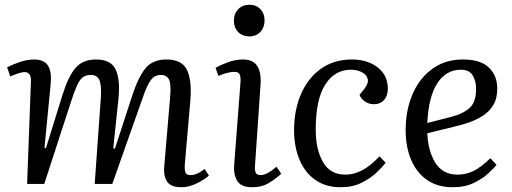

<svg xmlns="http://www.w3.org/2000/svg" viewBox="-20 -773 2154 807"><path d="M404 -365Q407 -416 397.5 -437Q388 -458 361 -458Q340 -458 327 -447.5Q314 -437 302.5 -411Q291 -385 277 -341L166 0H94L110 -430Q112 -470 83 -470Q75 -470 61.5 -466Q48 -462 23 -452L10 -490Q26 -499 59.5 -511Q93 -523 122 -523Q165 -523 181.5 -497.5Q198 -472 193 -421L167 -152L173 -150L241 -369Q266 -450 296.5 -486.5Q327 -523 384 -523Q446 -523 466 -481Q486 -439 478 -359L456 -150L463 -148L535 -369Q561 -449 591.5 -486Q622 -523 679 -523Q745 -523 766 -479Q787 -435 780 -350L757 -85Q755 -57 760 -47Q765 -37 781 -37Q808 -37 840 -63L858 -35Q841 -19 807.5 -2.5Q774 14 743 14Q698 14 682.5 -9.5Q667 -33 670 -69L695 -365Q700 -419 690.5 -438.5Q681 -458 656 -458Q640 -458 627.5 -450Q615 -442 602 -416.5Q589 -391 572 -340L452 0H378Z M963 -686Q963 -715 981 -734Q999 -753 1028 -753Q1057 -753 1074.5 -734.5Q1092 -716 1092 -687Q1092 -658 1074.5 -639Q1057 -620 1028 -620Q999 -620 981 -638.5Q963 -657 963 -686ZM991 -430Q992 -453 986.5 -462Q981 -471 965 -471Q939 -471 898 -454L886 -488Q905 -499 937 -511Q969 -523 1002 -523Q1083 -523 1075 -416L1052 -80Q1050 -57 1055 -47Q1060 -37 1076 -37Q1101 -37 1142 -72L1162 -43Q1146 -27 1114.5 -6.5Q1083 14 1039 14Q993 14 977 -13Q961 -40 964 -77Z M1459 -523Q1524 -523 1567 -490Q1610 -457 1610 -400Q1610 -370 1594 -352.5Q1578 -335 1551 -335Q1531 -335 1514.5 -346Q1498 -357 1491 -374L1511 -399Q1530 -423 1525.5 -441Q1521 -459 1501 -469.5Q1481 -480 1455 -480Q1387 -480 1347 -417.5Q1307 -355 1307 -228Q1307 -145 1337.5 -92Q1368 -39 1431 -39Q1469 -39 1504.5 -58.5Q1540 -78 1575 -116L1601 -89Q1589 -73 1563.5 -48.5Q1538 -24 1500 -5Q1462 14 1412 14Q1349 14 1305 -17Q1261 -48 1238.5 -102.5Q1216 -157 1216 -225Q1216 -311 1245.5 -378.5Q1275 -446 1329.5 -484.5Q1384 -523 1459 -523Z M1925 -523Q2000 -523 2035 -489Q2070 -455 2070 -401Q2070 -359 2053.5 -331.5Q2037 -304 2009.5 -286.5Q1982 -269 1950 -258Q1918 -247 1887 -240L1776 -213Q1779 -138 1810 -88.5Q1841 -39 1903 -39Q1940 -39 1971.5 -55Q2003 -71 2041 -108L2067 -80Q2056 -66 2031.5 -43.5Q2007 -21 1970 -3.5Q1933 14 1883 14Q1819 14 1774.5 -17Q1730 -48 1707.5 -102.5Q1685 -157 1685 -225Q1685 -312 1715 -379.5Q1745 -447 1799 -485Q1853 -523 1925 -523ZM1981 -398Q1981 -433 1966.5 -456.5Q1952 -480 1917 -480Q1855 -480 1818 -423Q1781 -366 1776 -256L1877 -282Q1930 -296 1955.5 -321Q1981 -346 1981 -398Z"/></svg>

Font: Literata 36pt
Style: Italic
Weight: 400
Italic angle: -2°
Designer: Latin by Veronika Burian and Jose Scaglione. Greek by Irene Vlachou. Cyrillic by Vera Evstafieva
Foundry: TypeTogether
Version: Version 3.002